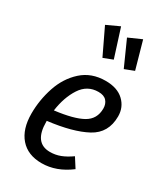

<svg xmlns="http://www.w3.org/2000/svg" viewBox="-206 -919 886 1021"><g transform="rotate(30 237.0 -409.0)"><path d="M135 -197V-191Q135 -62 232 -62Q265 -62 295 -73.5Q325 -85 359 -109L396 -51Q313 12 223 12Q138 12 91.5 -41.5Q45 -95 45 -190Q45 -273 71.5 -353Q98 -433 156 -485.5Q214 -538 301 -538Q373 -538 412.5 -500.5Q452 -463 452 -407Q452 -305 368.5 -260Q285 -215 135 -197ZM140 -264Q255 -278 309 -308.5Q363 -339 363 -404Q363 -432 347 -450Q331 -468 297 -468Q229 -468 190.5 -409Q152 -350 140 -264ZM281 -657 224 -635 148 -794 226 -830ZM409 -662 352 -640 283 -794 362 -829Z"/></g></svg>

Font: Fira Sans Condensed
Style: Italic
Weight: 400
Width: 3
Italic angle: -8°
Designer: bBox Type GmbH & Carrois Corporate GbR & Edenspiekermann AG
Foundry: bBox Type GmbH & Carrois Corporate GbR & Edenspiekermann AG
Version: Version 4.301